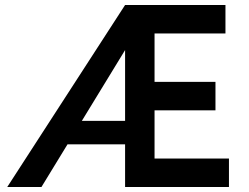

<svg xmlns="http://www.w3.org/2000/svg" viewBox="-20 -749 998 769"><path d="M481 -729H883V-615H599V-421H843V-307H599V-114H897V0H481ZM496 -593Q494 -583 490 -570Q486 -557 485 -555L146 0H9L481 -729ZM249 -265H496V-171H213Z"/></svg>

Font: Reem Kufi Fun Medium
Style: Regular
Weight: 500
Designer: Khaled Hosny
Version: Version 1.005